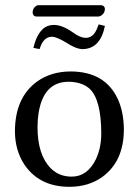

<svg xmlns="http://www.w3.org/2000/svg" viewBox="-20 -717 540 747"><path d="M363.8 -652.8H120.1Q107.9 -654.3 106.9 -668Q106.9 -685.1 121.1 -694.3Q125.5 -696.8 128.9 -696.8H374Q386.7 -695.3 388.2 -683.1Q388.2 -665 372.6 -655.8Q367.7 -653.3 363.8 -652.8ZM314 -569.8Q341.8 -569.8 356.4 -603Q360.4 -611.8 363.8 -622.1L388.2 -616.2Q370.1 -526.4 300.8 -525.9Q274.9 -526.4 236.8 -551.8Q200.7 -573.2 183.1 -574.2Q150.9 -574.2 136.7 -533.7Q135.3 -529.3 133.8 -525.9L109.9 -530.8Q129.4 -612.3 178.7 -619.1Q184.6 -619.6 189.9 -620.1Q222.7 -619.6 262.2 -591.8Q291.5 -569.8 314 -569.8ZM38.1 -205.1Q38.1 -338.9 126.5 -401.4Q180.2 -438.5 253.9 -439Q388.7 -439 438.5 -331.5Q461.4 -280.8 461.9 -213.9Q461.9 -89.8 378.4 -28.8Q324.7 9.8 250 9.8Q132.8 9.8 74.2 -77.6Q38.6 -132.8 38.1 -205.1ZM247.1 -398.9Q148.9 -398.9 129.9 -275.9Q126 -250 126 -222.2Q126 -113.8 178.2 -61.5Q210.4 -29.8 258.8 -29.8Q319.8 -29.8 353 -97.2Q373.5 -140.6 374 -195.8Q374 -332 326.7 -373.5Q296.4 -398.4 247.1 -398.9Z"/></svg>

Font: Linux Biolinum Capitals O
Style: Small Caps
Weight: 400
Designer: Philipp H. Poll
Foundry: Philipp H. Poll
Version: Version 1.0.4